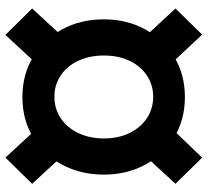

<svg xmlns="http://www.w3.org/2000/svg" viewBox="-48 -680 747 690"><g transform="rotate(90 325.0 -334.5)"><path d="M141 -451 10 -592 104 -688 245 -537ZM105 19 10 -77 140 -218 244 -131ZM546 19 406 -132 509 -219 640 -77ZM510 -451 405 -541 546 -688 640 -592ZM328 -42Q247 -42 184 -80.5Q121 -119 85 -185Q49 -251 49 -335Q49 -417 85 -483Q121 -549 184 -587.5Q247 -626 328 -626Q410 -626 473 -587.5Q536 -549 571.5 -483Q607 -417 607 -335Q607 -251 571.5 -185Q536 -119 473 -80.5Q410 -42 328 -42ZM327 -157Q370 -157 404 -179.5Q438 -202 457.5 -242.5Q477 -283 477 -335Q477 -387 457.5 -427Q438 -467 404 -489.5Q370 -512 327 -512Q285 -512 251 -489.5Q217 -467 198 -427Q179 -387 179 -335Q179 -283 198 -242.5Q217 -202 251 -179.5Q285 -157 327 -157Z"/></g></svg>

Font: Azeret Mono Thin SemiBold
Style: Regular
Weight: 600
Version: Version 1.002